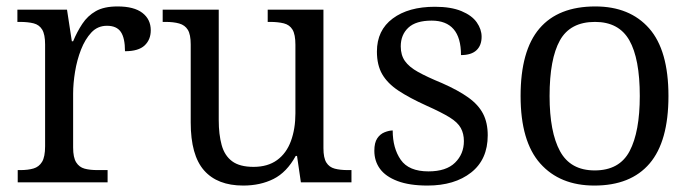

<svg xmlns="http://www.w3.org/2000/svg" viewBox="-20 -566 2152 596"><path d="M35 0V-38H43Q67 -38 84 -43Q101 -48 110.5 -63.5Q120 -79 120 -112V-428Q120 -459 111 -474Q102 -489 84.5 -493.5Q67 -498 41 -498H34V-536H188L203 -438H207Q219 -467 235.5 -492Q252 -517 277.5 -531.5Q303 -546 345 -546Q396 -546 422 -526Q448 -506 448 -472Q448 -443 429 -425Q410 -407 368 -407Q368 -448 355 -467Q342 -486 312 -486Q283 -486 263.5 -465Q244 -444 231.5 -412Q219 -380 213 -343.5Q207 -307 207 -275V-108Q207 -77 216.5 -62Q226 -47 242.5 -42.5Q259 -38 283 -38H314V0Z M735 10Q655 10 613.5 -37Q572 -84 572 -186V-428Q572 -459 563 -473.5Q554 -488 536.5 -493Q519 -498 494 -498H485V-536H659V-193Q659 -149 668 -116Q677 -83 700.5 -65.5Q724 -48 767 -48Q811 -48 840 -69Q869 -90 883 -128Q897 -166 897 -214V-427Q897 -459 888 -474Q879 -489 861 -493.5Q843 -498 818 -498H811V-536H984V-106Q984 -76 993 -61.5Q1002 -47 1019 -42.5Q1036 -38 1060 -38H1071V0H914L902 -82H898Q870 -31 829 -10.5Q788 10 735 10Z M1307 10Q1251 10 1214 -4Q1177 -18 1159.5 -42Q1142 -66 1142 -98Q1142 -123 1151 -136.5Q1160 -150 1174 -155.5Q1188 -161 1199 -161Q1199 -106 1224 -70Q1249 -34 1310 -34Q1365 -34 1392.5 -61Q1420 -88 1420 -128Q1420 -151 1410.5 -168.5Q1401 -186 1376 -201.5Q1351 -217 1304 -238Q1251 -262 1217 -284.5Q1183 -307 1166.5 -335.5Q1150 -364 1150 -406Q1150 -472 1199 -508.5Q1248 -545 1330 -545Q1380 -545 1412.5 -531.5Q1445 -518 1460 -496.5Q1475 -475 1475 -452Q1475 -425 1459 -410Q1443 -395 1411 -395Q1411 -449 1388 -475.5Q1365 -502 1320 -502Q1271 -502 1247.5 -480Q1224 -458 1224 -422Q1224 -395 1237 -376.5Q1250 -358 1278 -342.5Q1306 -327 1352 -308Q1402 -286 1433.5 -263.5Q1465 -241 1479.5 -213Q1494 -185 1494 -146Q1494 -71 1442.5 -30.5Q1391 10 1307 10Z M1825 10Q1718 10 1657 -58.5Q1596 -127 1596 -268Q1596 -409 1654.5 -477.5Q1713 -546 1828 -546Q1935 -546 1995 -478Q2055 -410 2055 -268Q2055 -127 1996.5 -58.5Q1938 10 1825 10ZM1826 -37Q1903 -37 1934.5 -97Q1966 -157 1966 -268Q1966 -384 1933.5 -441Q1901 -498 1827 -498Q1750 -498 1718 -440.5Q1686 -383 1686 -268Q1686 -156 1718.5 -96.5Q1751 -37 1826 -37Z"/></svg>

Font: Noto Serif Hentaigana EL
Style: Regular
Weight: 400
Designer: Kazuhiro Yamada
Foundry: nipponia
Version: Version 1.000